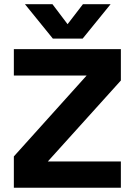

<svg xmlns="http://www.w3.org/2000/svg" viewBox="-20 -881 632 901"><path d="M368 -700 499 -861.3H369.2L297.1 -767.5L226.2 -861.3H97.1L227.9 -700ZM45 -650.5V-526.7H386.7L45 -147V0H547.2V-123.2H204.3L547.2 -503.2V-650.5Z"/></svg>

Font: Overused Grotesk Light
Style: Regular
Weight: 300
Designer: RandomMaerks
Version: Version 0.005